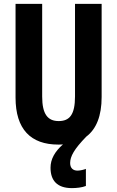

<svg xmlns="http://www.w3.org/2000/svg" viewBox="-20 -734 602 988"><path d="M341 105C341 71 361 34 424 -31C476 -70 503 -138 503 -235V-714H366V-238C366 -145 339 -111 282 -111C226 -111 197 -146 197 -237V-714H60V-232C60 -69 138 10 280 10C288 10 296 10 304 9C262 46 240 85 240 129C240 194 273 234 350 234C373 234 402 231 422 223V135C413 139 392 144 379 144C356 144 341 131 341 105Z"/></svg>

Font: Noto Sans Thai Looped ExtraCondensed
Style: Bold
Weight: 700
Width: 2
Designer: Sasikarn Vongin, Ben Mitchell
Foundry: The Fontpad Ltd
Version: Version 1.001